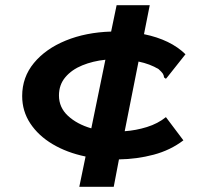

<svg xmlns="http://www.w3.org/2000/svg" viewBox="-20 -643 790 736"><path d="M416 73H284L308 -43Q236 -58 181.5 -90.5Q127 -123 96 -170Q65 -217 65 -275Q65 -347 110 -401.5Q155 -456 232 -487.5Q309 -519 406 -522L427 -623H554L532 -512Q634 -491 691 -435L622 -348L616 -341L609 -346Q608 -355 604 -361Q600 -367 588 -378Q555 -398 511 -407L458 -140Q501 -143 543 -156Q585 -169 616 -194L683 -105Q633 -67 569 -50Q505 -33 436 -32ZM206 -277Q206 -231 240.5 -199Q275 -167 330 -151L384 -414Q336 -409 295.5 -392.5Q255 -376 230.5 -347Q206 -318 206 -277Z"/></svg>

Font: Inconsolata ExtraExpanded ExtraBold
Style: Regular
Weight: 800
Width: 8
Monospace: yes
Designer: Raph Levien, Cyreal, Brenton Simpson
Foundry: Raph Levien, Cyreal, Google
Version: Version 3.001; ttfautohint (v1.8.2.53-6de2)